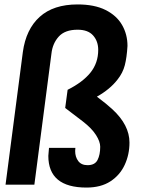

<svg xmlns="http://www.w3.org/2000/svg" viewBox="-20 -833 653 866"><path d="M370 13Q198 13 198 -130L201 -166H320L319 -152Q319 -125 333 -106.5Q347 -88 375 -88Q408 -88 420 -111.5Q432 -135 432 -171Q432 -194 413 -224Q394 -254 354 -285Q314 -316 274 -346L285 -428Q353 -462 388 -505.5Q423 -549 423 -608Q423 -647 400 -673Q377 -699 330 -699Q273 -699 245 -668Q217 -637 212 -591L135 0H5L83 -598Q97 -701 159 -757Q221 -813 330 -813Q406 -813 456 -788Q506 -763 530.5 -720.5Q555 -678 555 -626Q552 -574 543 -539Q534 -504 510 -474Q476 -430 417 -397Q460 -365 487 -340Q564 -269 564 -190Q564 -136 542.5 -89.5Q521 -43 478 -15Q435 13 370 13Z"/></svg>

Font: Tanohe Sans SemiBold
Style: Italic
Weight: 600
Designer: Village Type and Design LLC & Cristiano Sobral
Foundry: Cooper Hewitt Smithsonian Design Museum
Version: Version 1.00;September 29, 2021;FontCreator 13.0.0.2655 64-b